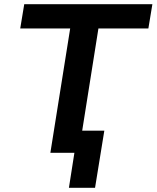

<svg xmlns="http://www.w3.org/2000/svg" viewBox="-20 -725 743 911"><path d="M307 166 333 0H219L313 -590H76L95 -705H703L684 -590H447L370 -105H475L431 166Z"/></svg>

Font: Nunito Sans 8pt
Style: Bold Italic
Weight: 700
Italic angle: -9°
Version: Version 3.101;gftools[0.9.27]